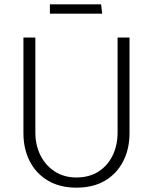

<svg xmlns="http://www.w3.org/2000/svg" viewBox="-20 -853 705 885"><path d="M143 -680H88V-239Q88 -167 117 -110Q146 -53 201 -20.5Q256 12 332 12Q410 12 464.5 -20.5Q519 -53 548 -110Q577 -167 577 -239V-680H522V-242Q522 -184 499.5 -137Q477 -90 434.5 -62.5Q392 -35 332 -35Q275 -35 232.5 -62.5Q190 -90 166.5 -137Q143 -184 143 -242ZM210 -790H451L446 -833H210Z"/></svg>

Font: Catamaran ExtraLight
Style: Regular
Weight: 250
Designer: Pria Ravichandran
Version: Version 2.000